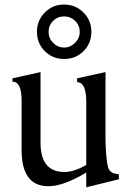

<svg xmlns="http://www.w3.org/2000/svg" viewBox="-20 -802 576 837"><path d="M356 14.6V-49.8Q256.8 9.8 190.9 9.8Q74.2 9.8 74.2 -147.9V-361.8Q74.2 -445.8 35.6 -445.8H34.2V-460.4L156.7 -487.8V-179.7Q156.7 -52.2 261.2 -52.2Q301.3 -52.2 356 -82.5V-357.9Q356 -443.4 316.4 -443.8L315.9 -460.4L439.9 -487.8V-186Q442.9 -99.6 451.4 -71.8Q460 -43.9 498 -43V-20.5ZM259.3 -544.9Q209.5 -544.9 175.3 -579.1Q141.1 -613.3 141.1 -663.1Q141.1 -712.9 175.3 -747.6Q209.5 -782.2 259.3 -782.2Q309.1 -782.2 343.8 -747.6Q378.4 -712.9 378.4 -663.1Q378.4 -613.3 344.2 -579.1Q310.1 -544.9 259.3 -544.9ZM259.3 -594.7Q286.6 -594.7 307.1 -615.2Q327.6 -635.7 327.6 -663.1Q327.6 -691.4 307.6 -710.9Q287.6 -730.5 259.3 -730.5Q231 -730.5 211.4 -710.9Q191.9 -691.4 191.9 -663.1Q191.9 -634.8 211.9 -614.7Q231.9 -594.7 259.3 -594.7Z"/></svg>

Font: Kelvinch
Style: Regular
Weight: 400
Designer: Paul James MIller
Foundry: High-Logic / Made with FontCreator
Version: Version 3.30 September 23, 2016